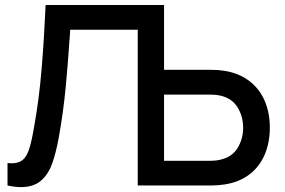

<svg xmlns="http://www.w3.org/2000/svg" viewBox="-20 -740 1136 766"><path d="M1056.5 -230.5Q1056.5 -171.5 1036.2 -123.5Q1016 -75.5 975.2 -44.2Q934.5 -13 875.5 -4Q851 0 820.5 0H529.5V-621.5H260L259 -604Q251 -485 241.8 -388.8Q232.5 -292.5 215 -194Q203 -127.5 187.2 -85Q171.5 -42.5 142 -18Q112.5 6.5 64 6.5Q39 6.5 10 0V-89.5Q21 -88.5 26 -88.5Q53.5 -88.5 69.8 -101.2Q86 -114 96.2 -145Q106.5 -176 116.5 -236.5Q136 -344 146 -464.8Q156 -585.5 162 -720H634.5V-461.5H820.5Q851 -461.5 875.5 -457.5Q934 -448 974.8 -416.8Q1015.5 -385.5 1036 -337.8Q1056.5 -290 1056.5 -230.5ZM950 -230.5Q950 -275 928.2 -311Q906.5 -347 861.5 -358Q843 -362.5 816.5 -362.5H634.5V-98.5H816.5Q843.5 -98.5 861.5 -103.5Q906.5 -114 928.2 -150Q950 -186 950 -230.5Z"/></svg>

Font: Hauora SemiBold
Style: Regular
Weight: 600
Designer: Wayne Shih
Foundry: WCYS
Version: Version 1.001